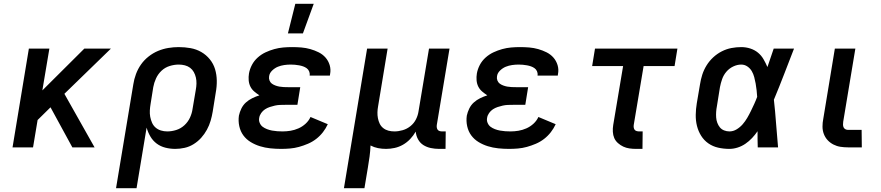

<svg xmlns="http://www.w3.org/2000/svg" viewBox="-20 -776 4640 1011"><path d="M46 0 132 -520H240L203 -300L424 -520H564L319 -282L478 0H361L246 -211L178 -144L154 0Z M591 215 682 -332Q686 -359 696 -386Q706 -413 722.5 -436.5Q739 -460 762.5 -478.5Q786 -497 812.5 -508Q839 -519 866.5 -523.5Q894 -528 921 -528Q953 -528 983.5 -522.5Q1014 -517 1040 -502Q1066 -487 1085 -463.5Q1104 -440 1112.5 -411.5Q1121 -383 1121.5 -351.5Q1122 -320 1116 -288L1100 -188Q1096 -164 1089 -140Q1082 -116 1069.5 -93Q1057 -70 1039.5 -50.5Q1022 -31 999.5 -17Q977 -3 952 2.5Q927 8 903 8Q876 8 850.5 1.5Q825 -5 805 -20Q785 -35 772 -57Q759 -79 752 -104L699 215ZM861 -84Q884 -84 908 -91.5Q932 -99 951 -116.5Q970 -134 980.5 -157Q991 -180 994 -203L1011 -303Q1014 -319 1014.5 -335.5Q1015 -352 1011.5 -367.5Q1008 -383 1000.5 -396.5Q993 -410 981 -419Q969 -428 953.5 -432Q938 -436 921 -436Q898 -436 873.5 -428.5Q849 -421 830.5 -403.5Q812 -386 801.5 -363Q791 -340 787 -317L773 -229Q770 -212 769 -194.5Q768 -177 771 -161Q774 -145 780.5 -130Q787 -115 799 -104.5Q811 -94 827 -89Q843 -84 861 -84Z M1460 8Q1431 8 1403 5Q1375 2 1349 -6Q1323 -14 1300 -28Q1277 -42 1261.5 -63Q1246 -84 1240 -111.5Q1234 -139 1238 -167Q1242 -186 1251 -204.5Q1260 -223 1275 -236.5Q1290 -250 1308.5 -259Q1327 -268 1346 -274Q1332 -283 1319 -294Q1306 -305 1298.5 -320Q1291 -335 1289.5 -353Q1288 -371 1291 -389Q1295 -412 1306.5 -434Q1318 -456 1337 -473Q1356 -490 1378.5 -500.5Q1401 -511 1424.5 -517.5Q1448 -524 1471.5 -526Q1495 -528 1518 -528Q1543 -528 1567 -526Q1591 -524 1614 -517.5Q1637 -511 1658 -500.5Q1679 -490 1694 -473Q1709 -456 1716 -433Q1723 -410 1718 -385L1717 -378H1610L1611 -380Q1612 -391 1607.5 -401Q1603 -411 1594.5 -417Q1586 -423 1576 -426.5Q1566 -430 1555 -432Q1544 -434 1533 -435Q1522 -436 1511 -436Q1494 -436 1476.5 -433.5Q1459 -431 1443 -424.5Q1427 -418 1413 -404.5Q1399 -391 1397 -374Q1395 -363 1399 -352.5Q1403 -342 1411 -336Q1419 -330 1429.5 -326Q1440 -322 1451 -320Q1462 -318 1473.5 -317.5Q1485 -317 1496 -317H1561L1546 -224H1481Q1468 -224 1454.5 -223.5Q1441 -223 1427.5 -220Q1414 -217 1400.5 -212.5Q1387 -208 1375.5 -200.5Q1364 -193 1355.5 -181Q1347 -169 1345 -156Q1342 -142 1347.5 -129Q1353 -116 1363 -108.5Q1373 -101 1386 -96Q1399 -91 1412.5 -88.5Q1426 -86 1440 -85Q1454 -84 1468 -84Q1489 -84 1510 -87.5Q1531 -91 1551.5 -100Q1572 -109 1589 -124.5Q1606 -140 1615 -160L1706 -122Q1696 -100 1680.5 -80Q1665 -60 1645 -44.5Q1625 -29 1601.5 -19Q1578 -9 1554.5 -2.5Q1531 4 1507 6Q1483 8 1460 8ZM1496 -600 1535 -756H1632L1575 -600Z M1791 215 1913 -520H2021L1971 -217Q1968 -201 1967.5 -185Q1967 -169 1970 -153.5Q1973 -138 1979.5 -124.5Q1986 -111 1998 -101.5Q2010 -92 2025 -88Q2040 -84 2057 -84Q2078 -84 2100.5 -90.5Q2123 -97 2141.5 -112Q2160 -127 2170.5 -148Q2181 -169 2184 -191L2239 -520H2347L2280 -118Q2279 -111 2280 -104.5Q2281 -98 2284.5 -93Q2288 -88 2294.5 -86Q2301 -84 2308 -84H2327L2326 8H2292Q2270 8 2248.5 3.5Q2227 -1 2209.5 -12Q2192 -23 2181.5 -42Q2171 -61 2169 -83Q2157 -62 2140 -44Q2123 -26 2102 -14Q2081 -2 2058 3Q2035 8 2013 8Q1991 8 1970.5 4Q1950 0 1931 -10Q1930 19 1926 48.5Q1922 78 1917 107L1899 215Z M2660 8Q2631 8 2603 5Q2575 2 2549 -6Q2523 -14 2500 -28Q2477 -42 2461.5 -63Q2446 -84 2440 -111.5Q2434 -139 2438 -167Q2442 -186 2451 -204.5Q2460 -223 2475 -236.5Q2490 -250 2508.5 -259Q2527 -268 2546 -274Q2532 -283 2519 -294Q2506 -305 2498.5 -320Q2491 -335 2489.5 -353Q2488 -371 2491 -389Q2495 -412 2506.5 -434Q2518 -456 2537 -473Q2556 -490 2578.5 -500.5Q2601 -511 2624.5 -517.5Q2648 -524 2671.5 -526Q2695 -528 2718 -528Q2743 -528 2767 -526Q2791 -524 2814 -517.5Q2837 -511 2858 -500.5Q2879 -490 2894 -473Q2909 -456 2916 -433Q2923 -410 2918 -385L2917 -378H2810L2811 -380Q2812 -391 2807.5 -401Q2803 -411 2794.5 -417Q2786 -423 2776 -426.5Q2766 -430 2755 -432Q2744 -434 2733 -435Q2722 -436 2711 -436Q2694 -436 2676.5 -433.5Q2659 -431 2643 -424.5Q2627 -418 2613 -404.5Q2599 -391 2597 -374Q2595 -363 2599 -352.5Q2603 -342 2611 -336Q2619 -330 2629.5 -326Q2640 -322 2651 -320Q2662 -318 2673.5 -317.5Q2685 -317 2696 -317H2761L2746 -224H2681Q2668 -224 2654.5 -223.5Q2641 -223 2627.5 -220Q2614 -217 2600.5 -212.5Q2587 -208 2575.5 -200.5Q2564 -193 2555.5 -181Q2547 -169 2545 -156Q2542 -142 2547.5 -129Q2553 -116 2563 -108.5Q2573 -101 2586 -96Q2599 -91 2612.5 -88.5Q2626 -86 2640 -85Q2654 -84 2668 -84Q2689 -84 2710 -87.5Q2731 -91 2751.5 -100Q2772 -109 2789 -124.5Q2806 -140 2815 -160L2906 -122Q2896 -100 2880.5 -80Q2865 -60 2845 -44.5Q2825 -29 2801.5 -19Q2778 -9 2754.5 -2.5Q2731 4 2707 6Q2683 8 2660 8Z M3363 8H3329Q3311 8 3294 5.5Q3277 3 3262 -4Q3247 -11 3234 -22.5Q3221 -34 3214.5 -49Q3208 -64 3207 -82Q3206 -100 3209 -118L3261 -428H3098L3113 -520H3547L3532 -428H3369L3317 -118Q3316 -111 3317 -104.5Q3318 -98 3321.5 -93Q3325 -88 3332 -86Q3339 -84 3345 -84H3364Z M3821 8Q3790 8 3761.5 1.5Q3733 -5 3710 -21Q3687 -37 3672 -61Q3657 -85 3650 -113Q3643 -141 3643.5 -171.5Q3644 -202 3649 -232L3666 -332Q3670 -358 3678 -383Q3686 -408 3700.5 -431.5Q3715 -455 3735.5 -474Q3756 -493 3780.5 -505.5Q3805 -518 3831 -523Q3857 -528 3883 -528Q3908 -528 3931 -520.5Q3954 -513 3971.5 -498.5Q3989 -484 4000.5 -464Q4012 -444 4021 -423Q4029 -447 4037.5 -471.5Q4046 -496 4054 -520H4161Q4135 -453 4109 -385.5Q4083 -318 4055 -251Q4062 -189 4066.5 -126Q4071 -63 4077 0H3970Q3969 -21 3969 -42.5Q3969 -64 3969 -85Q3956 -66 3940 -49Q3924 -32 3905 -19Q3886 -6 3864 1Q3842 8 3821 8ZM3821 -84Q3841 -84 3859 -95Q3877 -106 3890.5 -121.5Q3904 -137 3914.5 -155Q3925 -173 3934 -191.5Q3943 -210 3951.5 -228.5Q3960 -247 3967 -266Q3966 -283 3964 -301Q3962 -319 3959 -336Q3956 -353 3951.5 -370Q3947 -387 3938.5 -401.5Q3930 -416 3915.5 -426Q3901 -436 3883 -436Q3862 -436 3841 -426Q3820 -416 3805 -398.5Q3790 -381 3782.5 -359.5Q3775 -338 3771 -317L3755 -217Q3752 -202 3751 -187Q3750 -172 3751 -157.5Q3752 -143 3757 -129.5Q3762 -116 3770.5 -105.5Q3779 -95 3792.5 -89.5Q3806 -84 3821 -84Z M4518 0H4446Q4425 0 4405.5 -3Q4386 -6 4368.5 -15Q4351 -24 4338 -38Q4325 -52 4318 -70.5Q4311 -89 4311 -109.5Q4311 -130 4315 -150L4376 -520H4484L4420 -135Q4419 -128 4419 -120Q4419 -112 4422 -105.5Q4425 -99 4431.5 -95.5Q4438 -92 4446 -92H4517Z"/></svg>

Font: Iosevka Aile Semibold
Style: Italic
Weight: 600
Italic angle: -9°
Designer: Belleve Invis
Foundry: Belleve Invis
Version: Version 31.1.0; ttfautohint (v1.8.4)